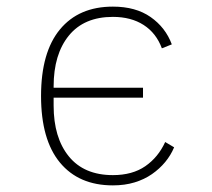

<svg xmlns="http://www.w3.org/2000/svg" viewBox="-20 -548 640 580"><path d="M321 12Q218 12 161 -57Q104 -126 104 -258Q104 -390 161 -459Q218 -528 321 -528Q390 -528 435 -496.5Q480 -465 499 -414L469 -402Q452 -448 414 -472.5Q376 -497 321 -497Q234 -497 188 -440.5Q142 -384 142 -287V-283H412V-253H142V-229Q142 -132 188 -75.5Q234 -19 321 -19Q380 -19 419 -46Q458 -73 479 -119L506 -103Q496 -79 479 -58.5Q462 -38 439 -22Q416 -6 386.5 3Q357 12 321 12Z"/></svg>

Font: IBM Plex Mono ExtLt
Style: Regular
Weight: 200
Monospace: yes
Designer: Mike Abbink, Paul van der Laan, Pieter van Rosmalen
Foundry: Bold Monday
Version: Version 2.3